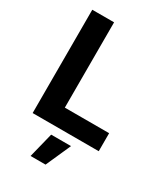

<svg xmlns="http://www.w3.org/2000/svg" viewBox="-230 -833 1027 1171"><g transform="rotate(30 284.0 -247.5)"><path d="M63.3 0V-727.5H216.8V-126.8H528.7V0ZM183.2 233 227 57.6H366.8L288.7 233Z"/></g></svg>

Font: Inter V
Style: 
Weight: 400
Designer: Rasmus Andersson
Foundry: rsms
Version: Version 4.000;git-a3f224843